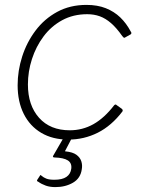

<svg xmlns="http://www.w3.org/2000/svg" viewBox="-20 -560 577 784"><path d="M333 -540Q378 -540 412 -526.5Q446 -513 471 -489Q496 -465 514 -431Q517 -427 516.5 -424.5Q516 -422 514 -420L489 -406Q487 -405 484.5 -407Q482 -409 479 -413Q456 -446 433.5 -465.5Q411 -485 387.5 -493.5Q364 -502 336 -502Q279 -502 234 -477.5Q189 -453 158 -411.5Q127 -370 110.5 -319Q94 -268 94 -215Q94 -130 139.5 -79Q185 -28 265 -28Q317 -28 361.5 -53Q406 -78 446 -130Q452 -136 456 -131L477 -116Q479 -115 480.5 -111.5Q482 -108 480 -105Q458 -76 432.5 -54Q407 -32 379 -18Q351 -4 321 3Q291 10 259 10Q195 10 148.5 -17.5Q102 -45 77 -95Q52 -145 52 -212Q52 -271 70.5 -329Q89 -387 125 -435Q161 -483 213.5 -511.5Q266 -540 333 -540ZM314 131Q309 168 278 186Q247 204 206 204Q184 204 167 198Q150 192 136 182Q134 182 132.5 180Q131 178 131 176L144 156Q145 154 146.5 155Q148 156 150 158Q158 165 169.5 169.5Q181 174 202 174Q234 174 251 162.5Q268 151 271 129Q274 106 257 95Q240 84 202 83Q198 83 197 81Q196 79 196 78L244 -5H278L246 56Q245 57 245.5 57.5Q246 58 247 58Q277 61 292 72Q307 83 312 98.5Q317 114 314 131Z"/></svg>

Font: Libre Franklin Thin Thin
Style: Italic
Weight: 250
Italic angle: -8°
Version: Version 3.000